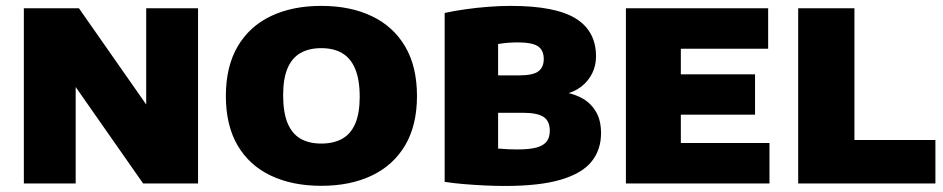

<svg xmlns="http://www.w3.org/2000/svg" viewBox="-20 -623 3202 652"><path d="M61 0V-595H248L502.5 -231H476.5V-595H652.5V0H466L211.5 -364H237V0Z M1071 8Q973 8 900 -26.5Q827 -61 787 -129Q747 -197 747 -297Q747 -397 787 -465.2Q827 -533.5 899.8 -568.2Q972.5 -603 1071 -603Q1169.5 -603 1242.5 -568.2Q1315.5 -533.5 1355.8 -465.2Q1396 -397 1396 -297Q1396 -197.5 1355.8 -129.5Q1315.5 -61.5 1242.5 -26.8Q1169.5 8 1071 8ZM1071 -135.5Q1113.5 -135.5 1142.8 -152.2Q1172 -169 1186.8 -204.2Q1201.5 -239.5 1201.5 -294.5Q1201.5 -352 1186.2 -388.8Q1171 -425.5 1142 -442.5Q1113 -459.5 1071 -459.5Q1029.5 -459.5 1000.5 -443Q971.5 -426.5 956.5 -391.2Q941.5 -356 941.5 -300.5Q941.5 -242 956.2 -205.8Q971 -169.5 999.8 -152.5Q1028.5 -135.5 1071 -135.5Z M1694 8.5Q1662.5 8.5 1625.8 6.8Q1589 5 1553.5 2Q1518 -1 1490 -5.5V-579Q1521.5 -586 1560.5 -591.5Q1599.5 -597 1639.2 -600Q1679 -603 1714 -603Q1866 -603 1935 -560.2Q2004 -517.5 2004 -431.5Q2004 -399.5 1990.5 -373Q1977 -346.5 1953.8 -328.8Q1930.5 -311 1901 -304L1900.5 -309Q1934 -303 1961.2 -286.8Q1988.5 -270.5 2004.8 -242Q2021 -213.5 2021 -170.5Q2021 -114.5 1989 -74.5Q1957 -34.5 1885 -13Q1813 8.5 1694 8.5ZM1736.5 -115.5Q1778.5 -115.5 1802.5 -122.2Q1826.5 -129 1836.8 -143Q1847 -157 1847 -179Q1847 -212 1825.8 -226Q1804.5 -240 1755.5 -240H1654V-367H1742.5Q1790 -367 1808.2 -380.8Q1826.5 -394.5 1826.5 -422.5Q1826.5 -452.5 1806.8 -465.8Q1787 -479 1738.5 -479Q1723 -479 1706 -477.8Q1689 -476.5 1671.5 -473.5V-118.5Q1691 -117 1706.2 -116.2Q1721.5 -115.5 1736.5 -115.5Z M2105.5 0V-595H2588.5V-457.5H2292V-137.5H2593V0ZM2217 -233.5V-370.5H2544V-233.5Z M2690.5 0V-595H2881.5V-147.5H3156.5V0Z"/></svg>

Font: Encode Sans SC ExtraBold
Style: Regular
Weight: 800
Version: Version 3.002